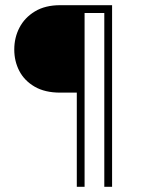

<svg xmlns="http://www.w3.org/2000/svg" viewBox="-20 -720 544 740"><path d="M306 0H276V-363H212Q153 -363 113.5 -386Q74 -409 54.5 -446.5Q35 -484 35 -529Q35 -575 55 -613.5Q75 -652 114.5 -676Q154 -700 212 -700H412V0H382V-670H306Z"/></svg>

Font: Be Vietnam Pro Thin
Style: Regular
Weight: 100
Designer: Lam Bao, Tony Le, Vietanh Nguyen
Foundry: Yellow Type Foundry
Version: Version 1.002; ttfautohint (v1.8.3)